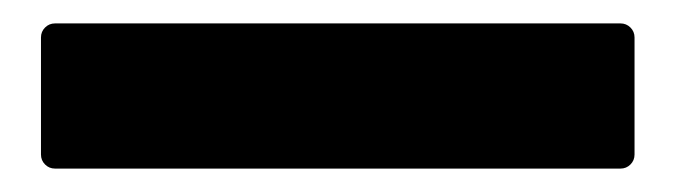

<svg xmlns="http://www.w3.org/2000/svg" viewBox="-20 -144 577 164"><path d="M15 -12V-112Q15 -117 18.5 -120.5Q22 -124 27 -124H510Q515 -124 518.5 -120.5Q522 -117 522 -112V-12Q522 -7 518.5 -3.5Q515 0 510 0H27Q22 0 18.5 -3.5Q15 -7 15 -12Z"/></svg>

Font: Barlow GEO ExtraBold
Style: Regular
Weight: 800
Designer: Jeremy Tribby
Foundry: Tribby Type
Version: Version 1.408